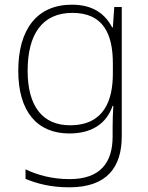

<svg xmlns="http://www.w3.org/2000/svg" viewBox="-20 -560 630 820"><path d="M287 -540C136 -540 58 -432 58 -258C58 -83 139 10 276 10C370 10 434 -30 461 -108H464C462 -74 461 -49 461 -15V23C461 134 409 205 277 205C202 205 138 187 89 163V204C138 224 196 240 276 240C437 240 500 154 500 22V-530H468L462 -443H459C429 -500 378 -540 287 -540ZM289 -505C419 -505 462 -418 462 -289V-246C462 -132 425 -25 279 -25C162 -25 98 -106 98 -258C98 -413 160 -505 289 -505Z"/></svg>

Font: Noto Sans Myanmar UI ExtraLight
Style: Regular
Weight: 200
Designer: Monotype Design Team
Foundry: Monotype Imaging Inc.
Version: Version 2.103